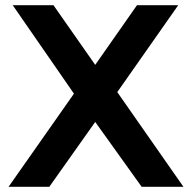

<svg xmlns="http://www.w3.org/2000/svg" viewBox="-20 -720 744 740"><path d="M29 -700H186L347 -470L508 -700H667L432 -365L687 0H526L347 -250L170 0H13L265 -359Z"/></svg>

Font: Montserrat Medium
Style: Regular
Weight: 500
Designer: Julieta Ulanovsky
Foundry: Julieta Ulanovsky
Version: Version 6.001